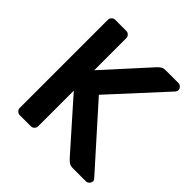

<svg xmlns="http://www.w3.org/2000/svg" viewBox="-184 -848 996 996"><g transform="rotate(45 314.0 -350.0)"><path d="M616 -27C616 -31.7 613.7 -36.7 609 -42L320 -365L589 -658C593 -663.3 595 -668.3 595 -673C595 -680.3 592.3 -686.7 587 -692C581.7 -697.3 575.3 -700 568 -700H476C466 -700 457.7 -698.2 451 -694.5C444.3 -690.8 437.7 -685.3 431 -678L213 -438V-673C213 -680.3 210.3 -686.7 205 -692C199.7 -697.3 193.3 -700 186 -700H105C97.7 -700 91.3 -697.3 86 -692C80.7 -686.7 78 -680.3 78 -673V-27C78 -19.7 80.7 -13.3 86 -8C91.3 -2.7 97.7 0 105 0H186C193.3 0 199.7 -2.7 205 -8C210.3 -13.3 213 -19.7 213 -27V-288L448 -23C454.7 -16.3 461.2 -10.8 467.5 -6.5C473.8 -2.2 482.7 0 494 0H589C596.3 0 602.7 -2.7 608 -8C613.3 -13.3 616 -19.7 616 -27Z"/></g></svg>

Font: Rubik
Style: Regular
Weight: 500
Designer: Hubert & Fischer
Foundry: Hubert & Fischer
Version: Version 1.100